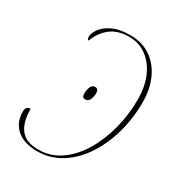

<svg xmlns="http://www.w3.org/2000/svg" viewBox="-175 -836 884 956"><g transform="rotate(30 267.0 -357.5)"><path d="M296 -724Q363 -724 412 -691Q461 -658 488 -599.5Q515 -541 515 -464Q515 -371 491 -286Q467 -201 422.5 -134.5Q378 -68 316.5 -29.5Q255 9 181 9Q104 9 62.5 -28Q21 -65 21 -127Q21 -158 48 -158Q48 -82 79 -41.5Q110 -1 182 -1Q251 -1 307.5 -40Q364 -79 404 -145.5Q444 -212 465.5 -294.5Q487 -377 487 -464Q487 -539 462.5 -595Q438 -651 394.5 -682.5Q351 -714 296 -714Q229 -714 188 -681.5Q147 -649 128 -596Q119 -600 119 -614Q119 -636 138.5 -662Q158 -688 197 -706Q236 -724 296 -724ZM259 -334Q241 -334 241 -359Q241 -377 248 -395Q255 -413 273 -413Q292 -413 292 -387Q292 -369 284.5 -351.5Q277 -334 259 -334Z"/></g></svg>

Font: Noto Serif Display SemiCondensed Thin
Style: Italic
Weight: 100
Width: 4
Italic angle: -12°
Designer: Monotype Design Team
Foundry: Monotype Imaging Inc.
Version: Version 2.009